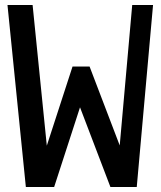

<svg xmlns="http://www.w3.org/2000/svg" viewBox="-20 -745 640 765"><path d="M589.8 -725.1 524.9 0H419.9L298.8 -317.4L195.8 0H83L9.8 -725.1H109.9L166.5 -164.6L269 -480H336.9L457 -165.5L506.8 -725.1Z"/></svg>

Font: Aurulent Sans Mono
Style: Regular
Weight: 400
Monospace: yes
Version: Version 2007.05.04